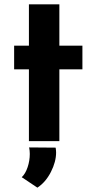

<svg xmlns="http://www.w3.org/2000/svg" viewBox="-20 -649 434 883"><path d="M253 -629V-439H359V-330H253V0H113V-330H45V-439H113V-629ZM80 166Q97 150 107 120Q117 90 117 59Q117 44 114 29L236 30Q238 44 238 52Q238 95 214 142Q190 189 152 214Z"/></svg>

Font: Josefin Sans
Style: Bold
Weight: 700
Designer: Santiago Orozco
Foundry: Typemade
Version: Version 2.000